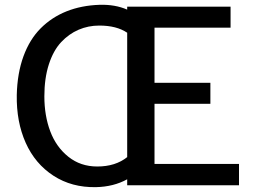

<svg xmlns="http://www.w3.org/2000/svg" viewBox="-20 -771 1053 799"><path d="M509.3 0V-24.9Q452.6 6.3 379.4 7.8Q278.8 9.8 202.4 -39.8Q126 -89.4 86.9 -176.8Q47.9 -264.2 49.8 -375.5Q51.8 -465.8 77.6 -536.6Q103.5 -607.4 149.4 -653.3Q195.3 -699.2 257.1 -723.9Q318.8 -748.5 394.5 -751Q459 -752.9 509.3 -731V-743.2H939.5V-655.8H623V-426.3H855.5V-338.9H623V-88.9H974.6V0ZM384.8 -78.1Q460.4 -78.1 509.3 -117.2V-634.8Q465.3 -664.6 393.1 -664.6Q347.2 -664.6 306.9 -647.2Q266.6 -629.9 234.4 -595.5Q202.1 -561 183.3 -503.2Q164.6 -445.3 164.6 -370.1Q164.6 -290 189 -224.9Q213.4 -159.7 264.2 -118.9Q314.9 -78.1 384.8 -78.1Z"/></svg>

Font: HaufeMerriweatherSans
Style: Regular
Weight: 400
Designer: Eben Sorkin ( eben@eyebytes.com )
Foundry: Eben Sorkin
Version: Version 1.56